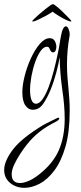

<svg xmlns="http://www.w3.org/2000/svg" viewBox="-85 -503 390 920"><path d="M32 397Q-8 397 -36.5 373.5Q-65 350 -65 311Q-65 272 -28 220Q9 168 97 112Q117 98 139.5 87Q162 76 186 64Q192 61 195 61Q199 61 199 64Q199 71 185 79Q137 103 103.5 129.5Q70 156 42 192Q27 211 10.5 236.5Q-6 262 -17.5 287Q-29 312 -29 332Q-29 374 11 374Q28 374 51 364.5Q74 355 101 334Q169 281 197 216.5Q225 152 225 66Q225 2 213 -76Q202 -156 201 -229Q196 -198 184.5 -154.5Q173 -111 157 -72Q141 -33 121.5 -5Q102 23 72 23Q51 23 36.5 2Q22 -19 22 -62Q22 -94 33 -138Q44 -182 63 -223.5Q82 -265 105.5 -292.5Q129 -320 153 -320Q170 -320 177.5 -306.5Q185 -293 185 -279Q185 -268 181 -260Q177 -252 169 -252Q161 -253 157.5 -259.5Q154 -266 151 -272.5Q148 -279 140 -279Q124 -279 109.5 -258.5Q95 -238 83.5 -205.5Q72 -173 65.5 -137Q59 -101 59 -71Q59 -43 65.5 -25Q72 -7 86 -6Q103 -5 119 -28Q135 -51 148.5 -87Q162 -123 172.5 -163.5Q183 -204 190.5 -239.5Q198 -275 201 -295Q209 -348 216 -362.5Q223 -377 231 -377Q238 -377 243.5 -364Q249 -351 249 -340Q249 -332 248 -329Q236 -263 236 -194Q236 -165 238 -136.5Q240 -108 243 -80Q249 -22 249 28Q249 130 228.5 200.5Q208 271 175 314.5Q142 358 104.5 377.5Q67 397 32 397ZM73 -400Q69 -400 69 -402Q69 -403 78.5 -412.5Q88 -422 102.5 -434.5Q117 -447 132 -459Q147 -471 157 -478Q165 -483 169 -483Q173 -483 180 -477Q193 -468 211 -450.5Q229 -433 243 -418.5Q257 -404 257 -402Q257 -400 254 -400Q248 -400 232 -407.5Q216 -415 198 -426Q180 -437 167 -447Q153 -437 132.5 -426Q112 -415 95.5 -407.5Q79 -400 73 -400Z"/></svg>

Font: Inspiration
Style: Regular
Weight: 400
Designer: Robert E. Leuschke
Foundry: Robert E. Leuschke
Version: Version 2.010; ttfautohint (v1.8.3)